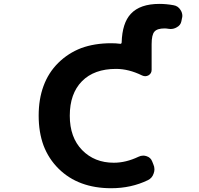

<svg xmlns="http://www.w3.org/2000/svg" viewBox="-20 -992 1040 1001"><path d="M559.6 -10.7Q474.6 -10.7 405.8 -36.1Q336.9 -61.5 285.2 -112.8Q233.4 -164.1 207 -233.4Q181.6 -302.7 181.6 -389.2Q181.6 -475.6 207 -543.9Q232.4 -613.3 283.7 -664.1Q335 -714.8 403.3 -741.2Q472.7 -766.6 559.6 -766.6Q584 -766.6 606.4 -763.7Q613.3 -762.7 614.3 -770.5Q617.2 -872.1 662.1 -919.9Q710 -971.7 811.5 -971.7Q846.7 -971.7 884.8 -964.8Q908.2 -960.9 920.9 -940.4Q930.7 -925.8 930.7 -909.2Q930.7 -903.3 928.7 -896.5L925.8 -881.8Q921.9 -860.4 901.4 -849.6Q886.7 -840.8 869.1 -840.8Q864.3 -840.8 858.4 -841.8Q847.7 -843.8 837.9 -843.8Q799.8 -843.8 785.2 -827.1Q770.5 -810.5 770.5 -761.7V-627.9Q770.5 -609.4 754.9 -599.6Q746.1 -594.7 737.3 -594.7Q729.5 -594.7 720.7 -598.6Q651.4 -632.8 585 -632.8Q470.7 -632.8 407.2 -568.4Q343.8 -503.9 343.8 -388.7Q343.8 -275.4 408.2 -209.5Q472.7 -143.6 573.2 -143.6Q636.7 -143.6 702.1 -174.8Q713.9 -180.7 726.6 -180.7Q735.4 -180.7 744.1 -177.7Q765.6 -170.9 773.4 -150.4L779.3 -135.7Q785.2 -123 785.2 -109.4Q785.2 -98.6 781.2 -87.9Q773.4 -63.5 751 -52.7Q664.1 -10.7 559.6 -10.7Z"/></svg>

Font: Rounded Mgen+ 1m bold
Style: Bold
Weight: 700
Designer: [Source Han Sans]
Ryoko NISHIZUKA  (kana & ideographs); Paul D. Hunt (Latin, Greek & Cyrillic); Wenlong ZHANG  (bopomofo
Version: Version 1.059.20150602